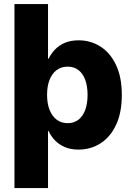

<svg xmlns="http://www.w3.org/2000/svg" viewBox="-20 -748 669 972"><path d="M377 9.3Q337.9 9.3 308.3 -3.4Q278.8 -16.1 258.3 -37.4Q237.8 -58.6 226.1 -84.5H223.1V204.1H53.2V-727.5H223.1V-450.7H226.1Q238.3 -476.1 258.5 -497.3Q278.8 -518.6 308.3 -531.2Q337.9 -543.9 378.4 -543.9Q438.5 -543.9 488 -512.7Q537.6 -481.4 567.1 -419.7Q596.7 -357.9 596.7 -267.6Q596.7 -178.7 568.1 -116.9Q539.6 -55.2 489.7 -22.9Q439.9 9.3 377 9.3ZM322.3 -124.5Q355 -124.5 377.4 -142.1Q399.9 -159.7 411.6 -191.9Q423.3 -224.1 423.3 -268.1Q423.3 -311.5 411.6 -343.5Q399.9 -375.5 377.4 -393.1Q355 -410.6 322.3 -410.6Q290 -410.6 266.6 -393.1Q243.2 -375.5 230.7 -343.5Q218.3 -311.5 218.3 -268.1Q218.3 -224.6 230.7 -192.4Q243.2 -160.2 266.8 -142.3Q290.5 -124.5 322.3 -124.5Z"/></svg>

Font: Inter 20pt ExtraBold
Style: Regular
Weight: 800
Version: Version 4.001;git-66647c0bb